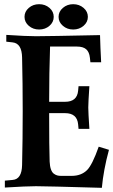

<svg xmlns="http://www.w3.org/2000/svg" viewBox="-20 -902 545 925"><path d="M293.5 -356.9H216.8Q216.8 -185.5 219.2 -123.5Q220.2 -101.1 225.3 -86.4Q230.5 -71.8 239 -65.4Q247.6 -59.1 255.6 -56.9Q263.7 -54.7 274.4 -54.7H325.2Q371.1 -54.7 399.4 -82.5Q424.8 -107.9 455.6 -195.3L504.9 -180.2Q478.5 -83 470.7 2.9Q202.1 -4.9 153.3 -4.9Q106.9 -4.9 3.4 1.5V-31.7L41.5 -35.2H41Q85 -38.6 86.4 -106.9Q89.4 -231 89.4 -366.2Q89.4 -501.5 86.4 -625.5Q85 -692.9 41 -697.8L10.3 -701.2V-733.9Q105.5 -727.5 153.3 -727.5Q208 -727.5 461.9 -732.9Q463.4 -673.8 467.3 -602.1H415.5L413.1 -624Q410.2 -651.4 395.3 -664.6Q380.4 -677.7 350.6 -677.7H221.2Q216.8 -550.3 216.8 -411.6H293.5Q351.6 -411.6 356.4 -465.3L358.4 -486.8H410.6Q405.3 -407.2 405.3 -384.3Q405.3 -360.8 410.6 -281.2H358.4L356.4 -302.7Q351.6 -356.9 293.5 -356.9ZM118.7 -777.6Q98.1 -795.4 98.1 -820.8Q98.1 -846.2 118.7 -864Q139.2 -881.8 168.5 -881.8Q197.8 -881.8 218.3 -864Q238.8 -846.2 238.8 -820.8Q238.8 -795.4 218.3 -777.6Q197.8 -759.8 168.5 -759.8Q139.2 -759.8 118.7 -777.6ZM332.5 -881.8Q361.8 -881.8 382.6 -864Q403.3 -846.2 403.3 -820.8Q403.3 -795.4 382.6 -777.6Q361.8 -759.8 332.5 -759.8Q303.7 -759.8 283 -777.6Q262.2 -795.4 262.2 -820.8Q262.2 -846.2 283 -864Q303.7 -881.8 332.5 -881.8Z"/></svg>

Font: Flanker
Style: Bold
Weight: 700
Designer: Flanker
Foundry: Flanker
Version: Version 2.021